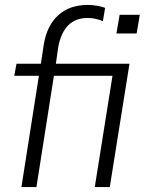

<svg xmlns="http://www.w3.org/2000/svg" viewBox="-20 -760 590 780"><path d="M67 0 138 -452H38L47 -501H146L158 -580Q171 -657 217 -698.5Q263 -740 337 -740Q355 -740 375 -736.5Q395 -733 407 -728L398 -674Q387 -679 370.5 -683Q354 -687 336 -687Q237 -687 216 -565L207 -501H506L426 0H365L437 -452H199L128 0ZM453 -624 466 -700H548L535 -624Z"/></svg>

Font: Mulish Light
Style: Italic
Weight: 300
Italic angle: -9°
Designer: Vernon Adams
Foundry: Vernon Adams
Version: Version 3.603; ttfautohint (v1.8.3)